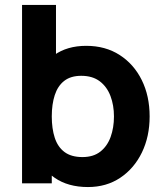

<svg xmlns="http://www.w3.org/2000/svg" viewBox="-20 -740 664 775"><path d="M335 15Q254.5 15 200.5 -22.5Q146.5 -60 119.2 -124.5Q92 -189 92 -270Q92 -351 119 -415.5Q146 -480 198.5 -517.5Q251 -555 328 -555Q405.5 -555 463 -518Q520.5 -481 552.2 -416.8Q584 -352.5 584 -270Q584 -189 552.8 -124.5Q521.5 -60 465.5 -22.5Q409.5 15 335 15ZM69 0V-720H206V-370H189V0ZM313 -106Q357 -106 385 -128Q413 -150 426.5 -187.2Q440 -224.5 440 -270Q440 -315 426 -352.2Q412 -389.5 382.8 -411.8Q353.5 -434 308 -434Q265.5 -434 239.2 -413.5Q213 -393 201 -356Q189 -319 189 -270Q189 -221 201 -184Q213 -147 240.2 -126.5Q267.5 -106 313 -106Z"/></svg>

Font: Manrope ExtraLight ExtraBold
Style: Regular
Weight: 800
Version: Version 4.504